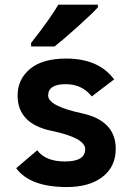

<svg xmlns="http://www.w3.org/2000/svg" viewBox="-20 -774 565 810"><path d="M262.2 15.1Q106.4 15.1 48.3 -64.5L137.2 -140.1Q171.9 -92.8 254.4 -92.8Q339.4 -92.8 339.4 -145Q339.4 -192.4 196.8 -222.2Q54.2 -252 54.2 -371.1Q54.2 -439 106.4 -482.9Q158.2 -526.9 259.3 -526.9Q396.5 -526.9 461.4 -439L367.2 -367.2Q326.2 -418.9 257.3 -418.9Q183.1 -418.9 183.1 -371.1Q183.1 -326.7 325.7 -295.9Q468.3 -265.1 468.3 -146Q468.3 -70.8 412.6 -27.8Q356.9 15.1 262.2 15.1ZM210.4 -578.1H111.3V-592.8Q195.3 -700.2 226.1 -754.4H393.1V-743.2Q367.7 -715.3 306.4 -660.2Q245.1 -605 210.4 -578.1Z"/></svg>

Font: Cadman
Style: Bold
Weight: 700
Designer: Paul James MIller
Foundry: High-Logic / Made with FontCreator
Version: Version 2.114;March 28, 2021;FontCreator 13.0.0.2683 64-bit